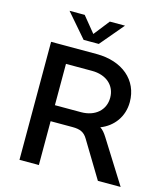

<svg xmlns="http://www.w3.org/2000/svg" viewBox="-129 -999 963 1100"><g transform="rotate(15 352.5 -449.5)"><path d="M531 -253C517 -275 505 -290 489 -300C564 -329 615 -396 615 -483C615 -613 513 -700 360 -700H90V0H205V-260H335C380 -260 405 -249 425 -215L555 0H690ZM360 -355H205V-600H360C444 -600 500 -551 500 -478C500 -405 444 -355 360 -355ZM357 -759 475 -899H385L312 -806L236 -899H146L267 -759Z"/></g></svg>

Font: Goli Medium
Style: Regular
Weight: 500
Designer: jaikishan Patel
Foundry: MagicType
Version: Version 1.000;Glyphs 3.2 (3242)